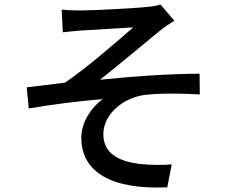

<svg xmlns="http://www.w3.org/2000/svg" viewBox="-20 -796 1040 862"><path d="M257 -753 262 -651C287 -654 318 -657 344 -659C385 -662 535 -670 578 -673C515 -618 371 -492 272 -425C221 -419 154 -410 100 -404L109 -309C219 -328 342 -343 441 -351C396 -319 345 -252 345 -178C345 -21 484 56 731 45L751 -58C715 -55 662 -54 606 -60C516 -72 444 -104 444 -194C444 -282 531 -355 624 -369C684 -377 781 -378 877 -372L876 -465C744 -465 572 -453 429 -438C504 -497 627 -600 699 -659C716 -673 746 -693 763 -703L700 -776C687 -771 667 -767 640 -765C581 -758 385 -749 343 -749C311 -749 284 -750 257 -753Z"/></svg>

Font: Noto Sans CJK JP Medium
Style: Regular
Weight: 500
Designer: Ryoko NISHIZUKA (kana & ideographs); Paul D. Hunt (Latin, Greek & Cyrillic); Wenlong ZHANG (bopomofo); Sandoll Communica
Foundry: Adobe Systems Incorporated
Version: Version 1.004;PS 1.004;hotconv 1.0.82;makeotf.lib2.5.63406